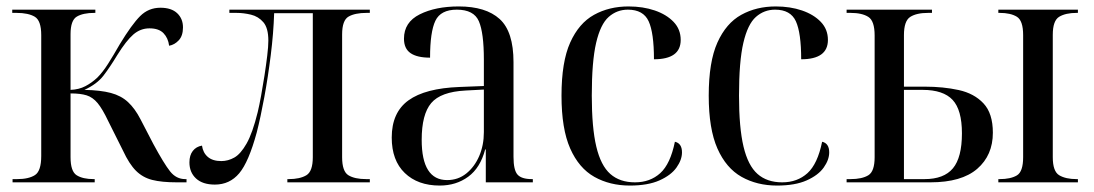

<svg xmlns="http://www.w3.org/2000/svg" viewBox="-20 -566 3395 596"><path d="M19 0V-10H33Q69 -10 88.5 -22.5Q108 -35 108 -82V-457Q108 -502 88 -514Q68 -526 31 -526H18V-536H276V-526H273Q238 -526 218.5 -514.5Q199 -503 199 -460V-287Q225 -288 245 -298.5Q265 -309 282 -325Q299 -342 315.5 -368Q332 -394 352 -429Q389 -490 415 -516Q441 -542 478 -542Q512 -542 530 -525Q548 -508 548 -481Q548 -455 535 -441Q522 -427 505 -424Q502 -448 487.5 -463Q473 -478 444 -478Q416 -478 394 -459Q372 -440 344 -395Q321 -357 301 -331Q281 -305 242 -287Q292 -286 324 -277.5Q356 -269 377.5 -249Q399 -229 416 -196L456 -119Q489 -58 508 -34Q527 -10 555 -10H559V0H529Q482 0 452.5 -7.5Q423 -15 402 -36Q381 -57 362 -98L316 -190Q298 -228 283 -246Q268 -264 249 -270Q230 -276 199 -276V-78Q199 -34 218 -22Q237 -10 271 -10H274V0Z M647 7Q609 7 588.5 -12Q568 -31 568 -62Q568 -84 578.5 -97.5Q589 -111 607 -114Q610 -92 625 -79Q640 -66 667 -66Q688 -66 707.5 -77Q727 -88 745.5 -120.5Q764 -153 780 -218Q785 -239 790.5 -269Q796 -299 801 -331.5Q806 -364 809.5 -393Q813 -422 813 -440Q813 -479 797.5 -497Q782 -515 759 -520.5Q736 -526 714 -526H692V-536H1128V-526H1118Q1082 -526 1062 -514.5Q1042 -503 1042 -459V-78Q1042 -34 1061.5 -22Q1081 -10 1117 -10H1128V0H872V-10H876Q911 -10 931 -22Q951 -34 951 -78V-525H831Q829 -463 820.5 -395Q812 -327 800.5 -264.5Q789 -202 777 -155Q752 -63 722.5 -28Q693 7 647 7Z M1345 10Q1277 10 1236.5 -29Q1196 -68 1196 -139Q1196 -217 1248 -254.5Q1300 -292 1406 -296L1482 -299V-381Q1482 -464 1466.5 -500Q1451 -536 1398 -536Q1348 -536 1331.5 -501.5Q1315 -467 1315 -387Q1275 -387 1254.5 -401Q1234 -415 1234 -446Q1234 -497 1283 -521.5Q1332 -546 1404 -546Q1488 -546 1531 -507Q1574 -468 1574 -373V-79Q1574 -38 1586.5 -24Q1599 -10 1631 -10H1634V0H1488V-102H1486Q1471 -45 1433.5 -17.5Q1396 10 1345 10ZM1368 -7Q1402 -7 1427.5 -27.5Q1453 -48 1467.5 -81.5Q1482 -115 1482 -156V-288L1425 -285Q1348 -281 1318.5 -246Q1289 -211 1289 -132Q1289 -7 1368 -7Z M1935 10Q1873 10 1825 -17Q1777 -44 1750 -105Q1723 -166 1723 -269Q1723 -374 1750 -434Q1777 -494 1824 -520Q1871 -546 1931 -546Q1976 -546 2012.5 -533.5Q2049 -521 2071 -498Q2093 -475 2093 -442Q2093 -382 2010 -382Q2010 -464 1993.5 -500Q1977 -536 1929 -536Q1895 -536 1869.5 -513.5Q1844 -491 1830.5 -433Q1817 -375 1817 -269Q1817 -170 1831 -111Q1845 -52 1874.5 -26Q1904 0 1951 0Q1998 0 2029.5 -28.5Q2061 -57 2075 -126Q2097 -121 2097 -93Q2097 -70 2080 -46Q2063 -22 2027 -6Q1991 10 1935 10Z M2392 10Q2330 10 2282 -17Q2234 -44 2207 -105Q2180 -166 2180 -269Q2180 -374 2207 -434Q2234 -494 2281 -520Q2328 -546 2388 -546Q2433 -546 2469.5 -533.5Q2506 -521 2528 -498Q2550 -475 2550 -442Q2550 -382 2467 -382Q2467 -464 2450.5 -500Q2434 -536 2386 -536Q2352 -536 2326.5 -513.5Q2301 -491 2287.5 -433Q2274 -375 2274 -269Q2274 -170 2288 -111Q2302 -52 2331.5 -26Q2361 0 2408 0Q2455 0 2486.5 -28.5Q2518 -57 2532 -126Q2554 -121 2554 -93Q2554 -70 2537 -46Q2520 -22 2484 -6Q2448 10 2392 10Z M2608 0V-10H2620Q2656 -10 2675.5 -22Q2695 -34 2695 -78V-456Q2695 -501 2675.5 -513.5Q2656 -526 2620 -526H2608V-536H2873V-526H2861Q2825 -526 2805.5 -513.5Q2786 -501 2786 -457V-297H2851Q2908 -297 2956 -286.5Q3004 -276 3033 -245Q3062 -214 3062 -154Q3062 -84 3013.5 -42Q2965 0 2868 0ZM3079 0V-10H3083Q3117 -10 3136.5 -21.5Q3156 -33 3156 -78V-457Q3156 -502 3136.5 -514Q3117 -526 3083 -526H3079V-536H3326V-526H3322Q3288 -526 3268 -514Q3248 -502 3248 -458V-78Q3248 -34 3268 -22Q3288 -10 3322 -10H3326V0ZM2850 -10Q2910 -10 2938 -43.5Q2966 -77 2966 -152Q2966 -225 2937 -256Q2908 -287 2844 -287H2786V-10Z"/></svg>

Font: Noto Serif Display SemiCondensed
Style: Regular
Weight: 400
Width: 4
Designer: Monotype Design Team
Foundry: Monotype Imaging Inc.
Version: Version 2.009